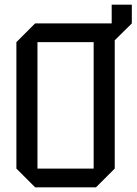

<svg xmlns="http://www.w3.org/2000/svg" viewBox="-20 -800 583 820"><path d="M50 -80V-620L130 -700H457V-780H543V-700L470 -628V-80L390 0H130ZM140 -620V-80H380V-620Z"/></svg>

Font: Tektur SemiCondensed
Style: Regular
Weight: 400
Width: 4
Designer: Adam Jagosz
Foundry: Adam Jagosz
Version: Version 1.005;gftools[0.9.30]